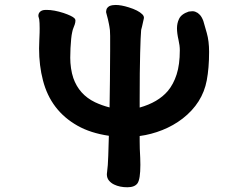

<svg xmlns="http://www.w3.org/2000/svg" viewBox="-20 -708 1040 794"><path d="M138.7 -642.6Q138.7 -652.3 145 -658.7Q152.3 -666.5 167.5 -667Q170.4 -667 173.8 -667Q203.1 -667 242.7 -654.3Q277.3 -642.6 287.6 -632.8Q292 -628.4 292 -623.5Q292 -615.7 289.1 -606.9L283.2 -591.3Q280.8 -586.4 278.3 -573.7Q273.9 -554.7 271.5 -508.8Q270.5 -490.2 270.5 -469Q270.5 -447.8 273.7 -425.8Q276.9 -403.8 283.2 -385.3Q307.1 -316.9 373 -285.2Q400.9 -272 433.1 -263.7Q433.6 -287.1 434.6 -373Q435.5 -459 435.5 -500V-559.6Q435.5 -574.7 434.6 -583.3Q433.6 -591.8 432.6 -597.2Q431.6 -602.5 430.7 -607.9Q428.2 -623 418.9 -656.7Q418.9 -658.7 418.9 -661.6Q418.9 -664.6 420.4 -669.2Q421.9 -673.8 425.3 -677.2Q428.7 -680.7 433.1 -683.1Q443.8 -687.5 458 -687.5Q481 -687.5 512.2 -677.7Q551.8 -665.5 568.4 -648.9Q575.2 -642.1 575.2 -634.8Q575.2 -633.3 574.7 -630.9Q574.2 -628.4 572.8 -622.6Q570.3 -609.4 567.4 -598.4Q564.5 -587.4 564 -585.4Q563.5 -582 563.5 -581.1V-580.6Q561.5 -560.1 559.6 -488.5Q557.6 -417 557.6 -294.9V-263.2Q633.8 -284.7 673.8 -331.5Q697.3 -359.4 710.4 -400.1Q723.6 -440.9 723.6 -500Q723.6 -519.5 718.3 -542.5Q711.9 -570.3 711.9 -591.1Q711.9 -611.8 720.2 -629.4Q729.5 -649.9 760.7 -660.2Q769.5 -661.6 776.1 -661.6Q782.7 -661.6 788.3 -659.2Q793.9 -656.7 797.9 -654.3Q802.2 -650.9 806.6 -646.5Q814.5 -638.2 820.8 -621.6Q825.7 -604.5 835.2 -571.3Q844.7 -538.1 844.7 -493.2Q844.7 -426.8 835 -375.5Q817.4 -281.7 735.4 -217.8Q697.3 -188.5 651.4 -170.2Q605.5 -151.9 557.6 -145.5V-124Q557.6 -106.4 558.1 -92.8Q560.5 -50.8 560.5 -26.4Q560.5 32.7 548.8 49.8Q537.1 66.4 506.8 66.4Q475.1 66.4 452.1 55.2Q439.5 49.3 430.7 38.8Q421.9 28.3 421.9 12.7V12.2Q426.8 -24.9 427.7 -64.2Q428.7 -103.5 430.2 -146.5Q354.5 -157.7 300.8 -188Q189.9 -250.5 157.7 -375.5Q141.6 -436.5 141.6 -507.8Q141.6 -523.4 142.6 -542.2Q143.6 -561 143.8 -573.2Q144 -585.4 144 -591.3Q144 -615.2 142.1 -628.4Q140.6 -634.8 138.7 -641.1Z"/></svg>

Font: Bakudai
Style: Bold
Weight: 700
Version: Version 1.48